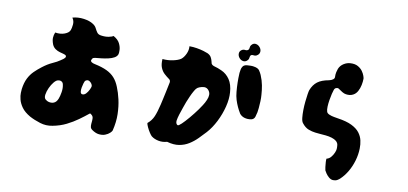

<svg xmlns="http://www.w3.org/2000/svg" viewBox="-82 -1133 3163 1489"><g transform="rotate(10 1500.0 -388.0)"><path d="M822 -341Q839 -300 851 -247.5Q863 -195 864.5 -133Q866 -71 849 -2Q847 5 833.5 18Q820 31 797 40Q774 49 741 44Q725 41 707.5 31Q690 21 684 14Q677 6 676.5 -8.5Q676 -23 678 -39Q680 -55 679 -69Q678 -83 668 -92Q664 -95 659 -99.5Q654 -104 649 -99Q617 -73 577.5 -44.5Q538 -16 490 8Q442 32 383 43Q333 53 285 38Q237 23 200 3Q155 -23 133 -53.5Q111 -84 103.5 -114Q96 -144 97 -166Q98 -188 99 -197Q106 -248 123.5 -282.5Q141 -317 166.5 -342Q192 -367 221 -389Q261 -420 298 -436.5Q335 -453 356 -468Q362 -473 370.5 -478Q379 -483 387 -492Q395 -501 391 -509Q387 -517 370 -521Q359 -524 340.5 -529Q322 -534 305 -545.5Q288 -557 279 -577Q267 -608 268 -630Q269 -652 278 -673Q319 -666 352.5 -678.5Q386 -691 394 -713Q400 -728 403 -757Q406 -786 389 -810Q432 -822 479 -815.5Q526 -809 554 -790Q573 -778 581.5 -760.5Q590 -743 600 -729Q610 -715 632 -712Q666 -707 693 -712.5Q720 -718 729 -725Q765 -705 778.5 -678Q792 -651 793 -627Q794 -603 791 -593Q785 -575 765.5 -564Q746 -553 719 -547Q692 -541 665 -538Q638 -535 617 -533Q601 -531 596.5 -523.5Q592 -516 590 -511Q588 -501 598 -494.5Q608 -488 624 -485Q681 -473 719 -455Q757 -437 781.5 -409.5Q806 -382 822 -341ZM565 -238Q582 -235 596 -249.5Q610 -264 619 -283Q628 -302 629 -310Q630 -319 623.5 -329.5Q617 -340 606.5 -347Q596 -354 584 -351Q572 -347 568 -337.5Q564 -328 562 -321Q558 -308 554.5 -289Q551 -270 553 -255.5Q555 -241 565 -238ZM394 -173Q402 -193 407.5 -226.5Q413 -260 406 -288Q403 -302 391.5 -308.5Q380 -315 363 -311Q349 -308 332.5 -288Q316 -268 303 -240Q290 -212 286 -184Q283 -158 296.5 -147.5Q310 -137 319 -135Q343 -128 363 -136.5Q383 -145 394 -173Z M1804 -763Q1798 -759 1797 -751Q1796 -743 1793.5 -733.5Q1791 -724 1779 -715Q1766 -705 1749 -708.5Q1732 -712 1720 -727Q1708 -742 1708.5 -759.5Q1709 -777 1722 -787Q1736 -798 1751 -795.5Q1766 -793 1775 -800Q1782 -805 1782.5 -812.5Q1783 -820 1785.5 -829.5Q1788 -839 1800 -849Q1813 -859 1830 -855Q1847 -851 1859 -836Q1871 -821 1870.5 -804Q1870 -787 1857 -776Q1845 -766 1835 -765.5Q1825 -765 1817.5 -766.5Q1810 -768 1804 -763ZM1694 -451Q1698 -400 1682.5 -338Q1667 -276 1637.5 -217.5Q1608 -159 1570 -117Q1545 -90 1516.5 -61Q1488 -32 1453 -10Q1418 12 1375.5 19Q1333 26 1280 11Q1246 21 1212.5 14.5Q1179 8 1156 -10Q1148 -17 1136 -35.5Q1124 -54 1114.5 -74.5Q1105 -95 1104 -106Q1136 -132 1151.5 -168.5Q1167 -205 1181 -265Q1185 -283 1191.5 -311.5Q1198 -340 1204 -369Q1210 -398 1214.5 -419.5Q1219 -441 1220 -446Q1222 -463 1210 -471Q1189 -486 1170.5 -503Q1152 -520 1141 -546.5Q1130 -573 1133 -615Q1176 -611 1215.5 -619.5Q1255 -628 1276 -642Q1296 -657 1310.5 -688Q1325 -719 1322 -749Q1352 -749 1381.5 -744Q1411 -739 1434.5 -732Q1458 -725 1469 -720Q1490 -710 1498.5 -694.5Q1507 -679 1510 -665.5Q1513 -652 1515 -646Q1522 -633 1544 -627.5Q1566 -622 1597 -608Q1638 -590 1664 -551.5Q1690 -513 1694 -451ZM1937 -475Q1939 -453 1938 -424Q1937 -395 1934.5 -370.5Q1932 -346 1930 -336Q1927 -320 1920.5 -299.5Q1914 -279 1892 -274Q1864 -269 1839.5 -276Q1815 -283 1800 -302Q1796 -308 1785.5 -327.5Q1775 -347 1764 -374.5Q1753 -402 1747 -432Q1742 -462 1740 -500.5Q1738 -539 1738.5 -571Q1739 -603 1740 -613Q1742 -624 1744 -638.5Q1746 -653 1755 -665.5Q1764 -678 1785 -681Q1795 -682 1812 -682.5Q1829 -683 1839 -681Q1874 -676 1885.5 -659Q1897 -642 1904 -626Q1921 -586 1928 -548Q1935 -510 1937 -475ZM1477 -278Q1489 -295 1503.5 -317Q1518 -339 1528 -362.5Q1538 -386 1538 -404Q1538 -427 1521 -444Q1504 -461 1478 -455Q1469 -454 1453.5 -448.5Q1438 -443 1429 -432Q1423 -425 1412.5 -406.5Q1402 -388 1391.5 -364Q1381 -340 1372 -318Q1366 -301 1355.5 -272Q1345 -243 1336 -214Q1327 -185 1324 -165Q1322 -151 1326.5 -141.5Q1331 -132 1338 -130Q1345 -127 1368 -149Q1391 -171 1421 -206.5Q1451 -242 1477 -278Z M2553 -398Q2622 -388 2663.5 -367.5Q2705 -347 2726 -319.5Q2747 -292 2754 -260.5Q2761 -229 2760 -197Q2759 -149 2745 -101Q2731 -53 2707 -12Q2683 29 2652 58Q2646 64 2632.5 72.5Q2619 81 2595 80Q2579 78 2564.5 65.5Q2550 53 2540 38Q2530 23 2527 16Q2525 9 2522.5 -10Q2520 -29 2519 -48.5Q2518 -68 2520 -75Q2540 -79 2554.5 -96.5Q2569 -114 2577 -133.5Q2585 -153 2585 -163Q2586 -178 2584 -194Q2582 -210 2568 -223Q2554 -235 2531 -242Q2508 -249 2482.5 -251.5Q2457 -254 2434.5 -255.5Q2412 -257 2399 -259Q2373 -262 2345 -272.5Q2317 -283 2293 -314Q2283 -326 2280 -353.5Q2277 -381 2277.5 -415Q2278 -449 2281.5 -482.5Q2285 -516 2289 -541.5Q2293 -567 2296 -575Q2313 -619 2344.5 -643Q2376 -667 2433 -677Q2452 -681 2464 -690Q2476 -699 2475 -711Q2474 -731 2478 -748.5Q2482 -766 2486 -776Q2497 -803 2522.5 -819Q2548 -835 2575 -836Q2611 -838 2634.5 -824.5Q2658 -811 2671 -792.5Q2684 -774 2689.5 -757.5Q2695 -741 2695 -736Q2695 -712 2689.5 -685Q2684 -658 2671.5 -635Q2659 -612 2638 -601Q2614 -588 2582 -593Q2567 -595 2551.5 -604.5Q2536 -614 2519 -626Q2512 -631 2500 -627.5Q2488 -624 2483 -610Q2479 -600 2473.5 -577Q2468 -554 2463.5 -526.5Q2459 -499 2458 -474Q2457 -449 2462 -434Q2466 -422 2483.5 -414.5Q2501 -407 2521.5 -403.5Q2542 -400 2553 -398Z"/></g></svg>

Font: Potta One
Style: Regular
Weight: 400
Designer: 108,108go
Foundry: Font Zone 108
Version: Version 1.000